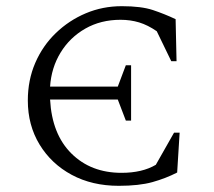

<svg xmlns="http://www.w3.org/2000/svg" viewBox="-20 -591 693 621"><path d="M364 10Q278 10 212 -25.5Q146 -61 108 -123.5Q70 -186 70 -266Q70 -332 94 -387.5Q118 -443 160.5 -484Q203 -525 257.5 -548Q312 -571 374 -571Q437 -571 474.5 -558.5Q512 -546 548 -529L551 -393H534L487 -490Q458 -510 430 -518.5Q402 -527 370 -527Q306 -527 256 -498.5Q206 -470 176 -421Q146 -372 142 -311H361L387 -380H404V-201H387L361 -269H142Q148 -157 211 -94.5Q274 -32 373 -32Q440 -32 484 -58L543 -162H561L553 -33Q516 -14 473 -2Q430 10 364 10Z"/></svg>

Font: Spectral SC Light
Style: Regular
Weight: 300
Designer: Jean-Baptiste Levee
Foundry: Production Type
Version: Version 2.001